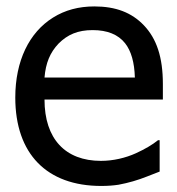

<svg xmlns="http://www.w3.org/2000/svg" viewBox="-20 -581 566 613"><path d="M303.2 12.7C324.2 12.7 342.8 11.2 358.4 8.8C390.1 2.9 420.4 -5.9 449.7 -17.6L489.7 -33.2V-133.3H484.4C466.3 -118.7 442.9 -105 414.1 -91.8C380.9 -76.7 341.3 -67.4 302.2 -67.4C188.5 -67.4 122.1 -137.7 122.1 -263.2H500V-313C500 -398.4 480 -457.5 439.5 -500C400.4 -541 349.6 -560.5 281.2 -560.5C231.4 -560.5 187.5 -548.8 149.4 -524.9C73.2 -477.5 28.8 -386.7 28.8 -269.5C28.8 -89.8 129.4 12.7 303.2 12.7ZM122.1 -333.5C126 -379.9 139.6 -413.1 167 -441.9C195.8 -470.7 228.5 -484.9 275.9 -484.9C322.8 -484.9 357.4 -470.7 379.4 -442.9C398.9 -418 409.2 -381.8 410.6 -333.5Z"/></svg>

Font: SG Kara Light
Style: Regular
Weight: 400
Designer: Damoon Khanjanzadeh
Version: Version 1.000